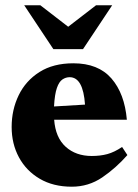

<svg xmlns="http://www.w3.org/2000/svg" viewBox="-20 -690 522 725"><path d="M257 -451Q351 -451 400.8 -393.8Q450.5 -336.5 459 -238H184.5Q189.5 -170.5 228 -135.8Q266.5 -101 326.5 -101Q359 -101 385.5 -108.2Q412 -115.5 441 -135L461 -104.5Q418 -55.5 366.2 -20.2Q314.5 15 251 15Q181 15 130 -15Q79 -45 51.5 -96Q24 -147 24 -210.5Q24 -275.5 50.5 -330.2Q77 -385 129 -418Q181 -451 257 -451ZM243 -398.5Q228.5 -398.5 215.8 -390Q203 -381.5 194.8 -357.8Q186.5 -334 184 -288L301 -295Q294 -398.5 243 -398.5ZM403.5 -670 293.5 -504.5H181.5L71.5 -670H132.5L237.5 -589L342.5 -670Z"/></svg>

Font: Newsreader Text ExtraBold
Style: Regular
Weight: 800
Designer: Hugues Gentile
Foundry: Production Type
Version: Version 1.001